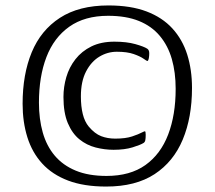

<svg xmlns="http://www.w3.org/2000/svg" viewBox="-20 -672 788 705"><path d="M370 13Q288 13 230 -9Q172 -31 135 -71.5Q98 -112 80.5 -168Q63 -224 63 -291Q63 -399 96.5 -480Q130 -561 200 -606.5Q270 -652 378 -652Q460 -652 518 -630Q576 -608 613 -567.5Q650 -527 667.5 -471.5Q685 -416 685 -349Q685 -241 651 -159.5Q617 -78 547.5 -32.5Q478 13 370 13ZM371 -26Q458 -26 514 -66Q570 -106 597.5 -178Q625 -250 625 -346Q625 -406 611 -455Q597 -504 567 -540Q537 -576 490 -595Q443 -614 377 -614Q291 -614 234.5 -574Q178 -534 150.5 -462.5Q123 -391 123 -295Q123 -235 137 -185.5Q151 -136 181 -100.5Q211 -65 258 -45.5Q305 -26 371 -26ZM397 -122Q364 -122 331 -130.5Q298 -139 271.5 -160.5Q245 -182 229 -220Q213 -258 213 -316Q213 -353 223.5 -389Q234 -425 257 -454.5Q280 -484 315.5 -501.5Q351 -519 400 -519Q445 -519 477 -510Q509 -501 521 -493Q528 -488 528 -477Q528 -468 527 -461.5Q526 -455 524.5 -451.5Q523 -448 521 -448Q519 -448 507 -456.5Q495 -465 471 -473.5Q447 -482 409 -482Q375 -482 345 -464Q315 -446 296 -409.5Q277 -373 277 -318Q277 -281 284 -253Q291 -225 306 -207Q328 -181 351.5 -172Q375 -163 403 -163Q441 -163 465 -171Q489 -179 502 -186Q510 -190 512 -190Q515 -190 515 -177Q515 -164 513.5 -157Q512 -150 507 -147Q496 -140 467 -131Q438 -122 397 -122Z"/></svg>

Font: Briem Hand Thin
Style: Regular
Weight: 100
Designer: Gunnlaugur SE Briem, Eben Sorkin
Foundry: Sorkin Type Co.
Version: Version 1.003